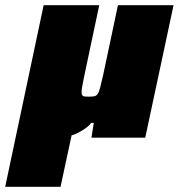

<svg xmlns="http://www.w3.org/2000/svg" viewBox="-68 -530 688 739"><path d="M-48 189 100 -510H314L257 -241Q252 -216 249 -200.5Q246 -185 246 -176Q246 -167 249 -163Q252 -159 258 -158.5Q264 -158 274 -158Q287 -158 295 -159.5Q303 -161 308 -168.5Q313 -176 317.5 -193Q322 -210 329 -241L386 -510H600L491 0H284L293 -57H283Q274 -45 258 -34Q242 -23 225.5 -15.5Q209 -8 198 -8Q191 -8 185.5 -17.5Q180 -27 180 -42L216 -48L165 189Z"/></svg>

Font: Saira Thin Black
Style: Italic
Weight: 900
Italic angle: -12°
Version: Version 1.101